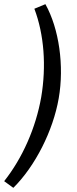

<svg xmlns="http://www.w3.org/2000/svg" viewBox="-59 -734 372 922"><path d="M159 -714 106 -692C153 -568 164 -416 139 -268C113 -120 49 25 -39 136L5 168C110 64 196 -106 223 -262C250 -417 225 -596 159 -714Z"/></svg>

Font: Fixel Display 20240404
Style: Italic
Weight: 400
Italic angle: -10°
Designer: AlfaBravo + MacPaw
Foundry: Kyrylo Tkachov, Marchela Mozhyna, Serhii Makarenko, Maria Weinstein, Zakhar Kryvoshyya
Version: Version 1.211;Glyphs 3.2 (3225)